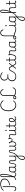

<svg xmlns="http://www.w3.org/2000/svg" viewBox="6110 -7302 1844 14105"><g transform="rotate(-90 7032.5 -250.0)"><path d="M489 -449Q478 -449 471.5 -455.5Q465 -462 465 -474Q465 -487 470 -492.5Q475 -498 487 -498Q561 -501 625 -519.5Q689 -538 741 -569.5Q793 -601 829.5 -643Q866 -685 885.5 -737.5Q905 -790 905 -849Q905 -907 881.5 -953.5Q858 -1000 813.5 -1031.5Q769 -1063 704 -1080Q639 -1097 558 -1097Q464 -1097 383.5 -1076.5Q303 -1056 238.5 -1016.5Q174 -977 128 -919Q121 -913 113.5 -911.5Q106 -910 95 -916Q84 -924 82.5 -932.5Q81 -941 88 -951Q124 -997 172.5 -1033.5Q221 -1070 281.5 -1095.5Q342 -1121 412 -1134.5Q482 -1148 562 -1148Q658 -1148 732.5 -1128Q807 -1108 858 -1069.5Q909 -1031 935.5 -975.5Q962 -920 962 -851Q962 -782 940 -723Q918 -664 876.5 -615Q835 -566 777 -530.5Q719 -495 646.5 -473.5Q574 -452 489 -449ZM229 18Q190 18 155 4Q120 -10 93.5 -34Q67 -58 48 -89Q42 -99 44 -107.5Q46 -116 55 -123Q66 -130 74.5 -128.5Q83 -127 89 -117Q107 -90 129 -72Q151 -54 176.5 -44Q202 -34 231 -34Q285 -34 312.5 -75Q340 -116 340 -192V-962Q340 -973 346.5 -977.5Q353 -982 368 -982Q382 -982 388.5 -978Q395 -974 395 -963V-186Q395 -123 375.5 -77.5Q356 -32 319 -7Q282 18 229 18Z M881 17Q869 17 863 9.5Q857 2 857 -7Q857 -16 863 -23.5Q869 -31 881 -31Q914 -31 946 -49.5Q978 -68 1008.5 -102Q1039 -136 1066.5 -182.5Q1094 -229 1118.5 -286Q1143 -343 1164 -407Q1185 -471 1202 -541Q1219 -611 1231 -683Q1243 -755 1249 -827Q1255 -899 1255 -967Q1255 -979 1263 -984Q1271 -989 1282 -989Q1293 -989 1301.5 -984Q1310 -979 1310 -967Q1310 -895 1302.5 -820.5Q1295 -746 1281.5 -670.5Q1268 -595 1249.5 -522Q1231 -449 1206.5 -380.5Q1182 -312 1154 -252.5Q1126 -193 1094 -143Q1062 -93 1027.5 -57.5Q993 -22 956 -2.5Q919 17 881 17ZM1268 17Q1207 17 1164.5 -11.5Q1122 -40 1100 -95Q1078 -150 1078 -229V-952Q1078 -1053 1107 -1102.5Q1136 -1152 1195 -1152Q1234 -1152 1259.5 -1131.5Q1285 -1111 1297.5 -1070Q1310 -1029 1310 -967Q1310 -955 1301.5 -948.5Q1293 -942 1282 -942Q1271 -942 1263 -948.5Q1255 -955 1255 -967Q1255 -1013 1248.5 -1043Q1242 -1073 1229 -1087.5Q1216 -1102 1195 -1102Q1173 -1102 1159 -1087.5Q1145 -1073 1137.5 -1040.5Q1130 -1008 1130 -952V-229Q1130 -165 1146.5 -121Q1163 -77 1195.5 -54Q1228 -31 1274 -31Q1285 -31 1290.5 -23.5Q1296 -16 1295.5 -7Q1295 2 1288 9.5Q1281 17 1268 17Z M1267 17Q1256 17 1250.5 9.5Q1245 2 1245.5 -7Q1246 -16 1253 -23.5Q1260 -31 1273 -31Q1306 -31 1332.5 -43Q1359 -55 1378 -76Q1397 -97 1407.5 -125Q1418 -153 1419 -186Q1420 -198 1429 -201.5Q1438 -205 1446.5 -201.5Q1455 -198 1454 -186Q1453 -142 1438.5 -104.5Q1424 -67 1399.5 -40Q1375 -13 1341 2Q1307 17 1267 17Z M1609 17Q1554 17 1510 -12Q1466 -41 1441 -98Q1416 -155 1416 -238Q1416 -288 1425.5 -331Q1435 -374 1454 -408.5Q1473 -443 1500.5 -467.5Q1528 -492 1564.5 -505.5Q1601 -519 1646 -519Q1684 -519 1720.5 -506.5Q1757 -494 1793 -470V-419Q1753 -449 1718 -459.5Q1683 -470 1647 -470Q1615 -470 1587.5 -460.5Q1560 -451 1538.5 -432Q1517 -413 1502.5 -385.5Q1488 -358 1480 -322Q1472 -286 1472 -242Q1472 -180 1488.5 -133Q1505 -86 1537.5 -59.5Q1570 -33 1619 -33Q1653 -33 1685 -49Q1717 -65 1743.5 -101.5Q1770 -138 1787 -202L1805 -159Q1784 -85 1750.5 -47Q1717 -9 1679.5 4Q1642 17 1609 17ZM1905 17Q1871 17 1847 7Q1823 -3 1808 -22Q1793 -41 1785.5 -69Q1778 -97 1778 -132V-495Q1778 -506 1785 -510.5Q1792 -515 1806 -515Q1819 -515 1825 -510.5Q1831 -506 1831 -496V-133Q1831 -81 1848 -56Q1865 -31 1911 -31Q1918 -31 1922 -23.5Q1926 -16 1925.5 -7Q1925 2 1920.5 9.5Q1916 17 1905 17Z M1902 17Q1893 17 1888.5 9.5Q1884 2 1884.5 -7Q1885 -16 1891 -23.5Q1897 -31 1908 -31Q1939 -31 1961.5 -45.5Q1984 -60 2001 -87.5Q2018 -115 2028.5 -155Q2039 -195 2045 -247Q2053 -318 2063.5 -369Q2074 -420 2089.5 -452Q2105 -484 2127.5 -499.5Q2150 -515 2183 -515Q2192 -515 2196.5 -508Q2201 -501 2200.5 -491.5Q2200 -482 2195 -474.5Q2190 -467 2181 -467Q2163 -467 2150 -455.5Q2137 -444 2127 -419Q2117 -394 2109.5 -354Q2102 -314 2095 -257Q2088 -186 2072.5 -134.5Q2057 -83 2033 -49Q2009 -15 1976.5 1Q1944 17 1902 17Z M2476 652Q2412 652 2375 610.5Q2338 569 2338 495Q2338 444 2347 399Q2356 354 2375.5 312Q2395 270 2423 230.5Q2451 191 2488 154Q2506 137 2524 122Q2542 107 2559.5 92.5Q2577 78 2594 66V-95Q2579 -63 2557.5 -41Q2536 -19 2512 -6Q2488 7 2462.5 12.5Q2437 18 2412 18Q2364 18 2327 -1.5Q2290 -21 2269.5 -61.5Q2249 -102 2249 -166V-374Q2249 -424 2232 -445.5Q2215 -467 2181 -467Q2170 -467 2164 -474.5Q2158 -482 2158.5 -491.5Q2159 -501 2165 -508Q2171 -515 2183 -515Q2212 -515 2234 -506.5Q2256 -498 2271 -480Q2286 -462 2293.5 -435Q2301 -408 2301 -370V-171Q2301 -127 2313.5 -95.5Q2326 -64 2352 -47Q2378 -30 2419 -30Q2448 -30 2475 -39Q2502 -48 2525 -67Q2548 -86 2566 -116Q2584 -146 2594 -187V-496Q2594 -506 2600.5 -510.5Q2607 -515 2621 -515Q2634 -515 2640 -510.5Q2646 -506 2646 -496V404Q2646 465 2634.5 511.5Q2623 558 2601 589.5Q2579 621 2547 636.5Q2515 652 2476 652ZM2480 603Q2514 603 2539.5 582Q2565 561 2579.5 517.5Q2594 474 2594 410V128Q2580 137 2566.5 147.5Q2553 158 2539.5 169Q2526 180 2512 192Q2484 223 2462.5 257.5Q2441 292 2425.5 330Q2410 368 2402 408.5Q2394 449 2394 492Q2394 526 2404 551Q2414 576 2433 589.5Q2452 603 2480 603Z M2640 104Q2634 108 2628 102.5Q2622 97 2619.5 87.5Q2617 78 2619 68Q2621 58 2631 53Q2692 14 2730 -36Q2768 -86 2790.5 -140Q2813 -194 2826 -247.5Q2839 -301 2848 -349Q2857 -397 2870 -435Q2883 -473 2906 -494Q2929 -515 2969 -515Q2980 -515 2985 -508Q2990 -501 2989.5 -491.5Q2989 -482 2983 -474.5Q2977 -467 2966 -467Q2940 -467 2926 -446Q2912 -425 2903 -389Q2894 -353 2885 -305.5Q2876 -258 2861.5 -205Q2847 -152 2820.5 -96.5Q2794 -41 2750.5 10Q2707 61 2640 104Z M3170 18Q3134 18 3106 5.5Q3078 -7 3058.5 -32.5Q3039 -58 3029.5 -96Q3020 -134 3020 -184V-374Q3020 -424 3003 -445.5Q2986 -467 2952 -467Q2941 -467 2935 -474.5Q2929 -482 2929.5 -491.5Q2930 -501 2936 -508Q2942 -515 2954 -515Q2983 -515 3005 -506.5Q3027 -498 3042 -480Q3057 -462 3064.5 -435Q3072 -408 3072 -370V-189Q3072 -138 3082.5 -102Q3093 -66 3116.5 -48Q3140 -30 3180 -30Q3205 -30 3230 -39Q3255 -48 3276.5 -68.5Q3298 -89 3310.5 -122.5Q3323 -156 3323 -205V-496Q3323 -506 3329.5 -510.5Q3336 -515 3350 -515Q3364 -515 3370 -510.5Q3376 -506 3376 -496V-204Q3376 -158 3380.5 -125.5Q3385 -93 3397 -72Q3409 -51 3429.5 -40.5Q3450 -30 3480 -30Q3506 -30 3529.5 -39.5Q3553 -49 3573.5 -67Q3594 -85 3609.5 -111.5Q3625 -138 3633.5 -172Q3642 -206 3642 -247Q3642 -304 3633.5 -345Q3625 -386 3613 -417Q3584 -430 3570.5 -447Q3557 -464 3557 -483Q3557 -496 3565 -507.5Q3573 -519 3591 -519Q3614 -519 3633 -493Q3652 -467 3666 -425.5Q3680 -384 3687.5 -338.5Q3695 -293 3695 -255Q3695 -213 3686 -172.5Q3677 -132 3659 -97.5Q3641 -63 3614.5 -37Q3588 -11 3553 4Q3518 19 3473 19Q3439 19 3412 7Q3385 -5 3366 -29Q3347 -53 3336 -90Q3322 -55 3296.5 -31Q3271 -7 3238.5 5.5Q3206 18 3170 18Z M3808 -253Q3774 -253 3743 -271.5Q3712 -290 3682 -329Q3652 -368 3620 -429Q3613 -443 3619.5 -451Q3626 -459 3637 -459Q3648 -459 3654 -448Q3681 -397 3706.5 -363.5Q3732 -330 3757 -313.5Q3782 -297 3808 -297Q3844 -297 3864 -341Q3884 -385 3884 -463Q3884 -473 3890.5 -478Q3897 -483 3905.5 -483Q3914 -483 3921 -477Q3928 -471 3928 -459Q3928 -393 3913.5 -347Q3899 -301 3872.5 -277Q3846 -253 3808 -253Z M4280 17Q4255 17 4232 11Q4209 5 4191 -8.5Q4173 -22 4163 -44Q4153 -66 4153 -97Q4153 -124 4155.5 -159Q4158 -194 4160.5 -232.5Q4163 -271 4165.5 -307Q4168 -343 4168 -374Q4168 -419 4152.5 -436.5Q4137 -454 4106 -454Q4081 -454 4048.5 -444Q4016 -434 3984 -424.5Q3952 -415 3926 -415Q3910 -415 3895.5 -431.5Q3881 -448 3871.5 -471.5Q3862 -495 3862 -514Q3862 -527 3866 -536.5Q3870 -546 3878.5 -552Q3887 -558 3898 -558Q3918 -558 3927 -540Q3936 -522 3936 -497Q3936 -488 3935.5 -479Q3935 -470 3934 -462Q3951 -461 3971.5 -467Q3992 -473 4015.5 -482Q4039 -491 4064 -497.5Q4089 -504 4115 -504Q4151 -504 4174 -491Q4197 -478 4208.5 -449.5Q4220 -421 4220 -376Q4220 -345 4217.5 -308.5Q4215 -272 4212.5 -235Q4210 -198 4207.5 -165Q4205 -132 4205 -108Q4205 -68 4226 -49.5Q4247 -31 4286 -31Q4297 -31 4302 -23.5Q4307 -16 4306.5 -7Q4306 2 4299.5 9.5Q4293 17 4280 17Z M4279 17Q4268 17 4262.5 9.5Q4257 2 4257.5 -7Q4258 -16 4265 -23.5Q4272 -31 4285 -31Q4322 -31 4353 -43Q4384 -55 4408 -75Q4432 -95 4450 -120Q4468 -145 4478 -172Q4482 -183 4491 -182.5Q4500 -182 4506 -174.5Q4512 -167 4509 -157Q4498 -124 4478 -93Q4458 -62 4429.5 -37Q4401 -12 4363 2.5Q4325 17 4279 17Z M4606 17Q4568 17 4542.5 6.5Q4517 -4 4502.5 -24Q4488 -44 4482 -72.5Q4476 -101 4476 -137V-496Q4476 -506 4482 -510.5Q4488 -515 4501 -515Q4515 -515 4521.5 -510.5Q4528 -506 4528 -496V-137Q4528 -82 4544.5 -56.5Q4561 -31 4612 -31Q4621 -31 4625.5 -23.5Q4630 -16 4629.5 -7Q4629 2 4623.5 9.5Q4618 17 4606 17ZM4502 -683Q4480 -683 4469 -695.5Q4458 -708 4458 -732Q4458 -757 4469 -769.5Q4480 -782 4502 -782Q4523 -782 4534 -769.5Q4545 -757 4545 -732Q4546 -707 4534.5 -695Q4523 -683 4502 -683Z M4604 17Q4593 17 4587.5 9.5Q4582 2 4582.5 -7Q4583 -16 4590 -23.5Q4597 -31 4610 -31Q4647 -31 4679.5 -42.5Q4712 -54 4738.5 -74Q4765 -94 4784 -121.5Q4803 -149 4813 -182Q4816 -193 4825.5 -192Q4835 -191 4841.5 -184Q4848 -177 4845 -167Q4833 -125 4811 -91.5Q4789 -58 4757.5 -33.5Q4726 -9 4687 4Q4648 17 4604 17Z M4993 17Q4942 17 4906.5 2Q4871 -13 4849.5 -41.5Q4828 -70 4817.5 -110Q4807 -150 4807 -201V-452H4716Q4705 -452 4701 -458Q4697 -464 4697 -476Q4697 -489 4701 -494.5Q4705 -500 4716 -500H4807V-711Q4807 -721 4813.5 -725.5Q4820 -730 4833 -730Q4846 -730 4853 -725.5Q4860 -721 4860 -711V-500H5001Q5012 -500 5016.5 -494.5Q5021 -489 5021 -476Q5021 -464 5016.5 -458Q5012 -452 5001 -452H4860V-213Q4860 -175 4866 -142Q4872 -109 4887.5 -84.5Q4903 -60 4930 -45.5Q4957 -31 5000 -31Q5010 -31 5015 -23.5Q5020 -16 5019.5 -7Q5019 2 5012.5 9.5Q5006 17 4993 17Z M4995 17Q4982 17 4976.5 9.5Q4971 2 4972.5 -7Q4974 -16 4981.5 -23.5Q4989 -31 5001 -31Q5057 -31 5111 -52Q5165 -73 5209 -105Q5217 -110 5223.5 -107Q5230 -104 5234.5 -96.5Q5239 -89 5239 -80.5Q5239 -72 5232 -67Q5198 -43 5158 -24Q5118 -5 5076.5 6Q5035 17 4995 17Z M5209 -103Q5233 -120 5254 -139.5Q5275 -159 5293 -180Q5317 -207 5334 -236.5Q5351 -266 5360.5 -296Q5370 -326 5370 -354Q5370 -413 5344 -441.5Q5318 -470 5272 -470Q5251 -470 5232.5 -459.5Q5214 -449 5200 -429Q5186 -409 5178.5 -382Q5171 -355 5171 -322Q5171 -256 5189.5 -202.5Q5208 -149 5238 -111Q5268 -73 5303 -52.5Q5338 -32 5371 -32Q5401 -32 5424 -44Q5447 -56 5465 -73.5Q5483 -91 5496 -106Q5504 -115 5512 -114.5Q5520 -114 5529 -107Q5537 -101 5539.5 -93.5Q5542 -86 5536 -77Q5520 -53 5494 -31.5Q5468 -10 5435 3.5Q5402 17 5364 17Q5326 17 5289.5 0Q5253 -17 5221.5 -48Q5190 -79 5166.5 -121.5Q5143 -164 5129.5 -214.5Q5116 -265 5116 -321Q5116 -355 5123.5 -385.5Q5131 -416 5145 -440.5Q5159 -465 5179 -482.5Q5199 -500 5223.5 -509.5Q5248 -519 5276 -519Q5329 -519 5362 -496.5Q5395 -474 5410 -437Q5425 -400 5425 -358Q5425 -324 5413.5 -288.5Q5402 -253 5381 -218.5Q5360 -184 5331 -152Q5311 -128 5286 -106Q5261 -84 5234 -65Z M6353 19Q6253 19 6172 -22Q6091 -63 6033.5 -140Q5976 -217 5945.5 -324Q5915 -431 5915 -563Q5915 -650 5929.5 -727Q5944 -804 5972.5 -869.5Q6001 -935 6041 -986Q6081 -1037 6132.5 -1073.5Q6184 -1110 6244 -1129Q6304 -1148 6372 -1148Q6437 -1148 6495.5 -1128Q6554 -1108 6606.5 -1066.5Q6659 -1025 6702 -961Q6711 -948 6710 -939.5Q6709 -931 6698 -923Q6688 -915 6680.5 -916.5Q6673 -918 6663 -930Q6605 -1011 6532.5 -1053Q6460 -1095 6372 -1095Q6314 -1095 6261 -1078Q6208 -1061 6163.5 -1028.5Q6119 -996 6083 -949Q6047 -902 6022.5 -842.5Q5998 -783 5985 -713Q5972 -643 5972 -563Q5972 -442 5999 -344Q6026 -246 6076 -177Q6126 -108 6196 -71.5Q6266 -35 6353 -35Q6397 -35 6437 -45Q6477 -55 6514 -74.5Q6551 -94 6585 -123.5Q6619 -153 6651 -192Q6662 -204 6670 -205Q6678 -206 6687 -197Q6697 -188 6697.5 -180Q6698 -172 6690 -162Q6641 -101 6587 -61Q6533 -21 6475 -1Q6417 19 6353 19Z M6916 21Q6879 21 6850.5 8.5Q6822 -4 6806.5 -27Q6791 -50 6791 -82Q6791 -116 6807 -141.5Q6823 -167 6851.5 -181Q6880 -195 6916 -195Q6952 -195 6983 -184Q7014 -173 7045 -156Q7076 -139 7107.5 -119.5Q7139 -100 7175.5 -83Q7212 -66 7256 -54.5Q7300 -43 7355 -43Q7420 -43 7473 -66.5Q7526 -90 7562 -132Q7598 -174 7612 -229Q7615 -239 7622.5 -242Q7630 -245 7642 -242Q7654 -239 7658 -232Q7662 -225 7659 -213Q7643 -148 7600 -98Q7557 -48 7494 -20Q7431 8 7357 8Q7284 8 7228.5 -7Q7173 -22 7130.5 -45.5Q7088 -69 7052 -91.5Q7016 -114 6983.5 -129Q6951 -144 6916 -144Q6884 -144 6865.5 -128.5Q6847 -113 6847 -87Q6847 -60 6867 -44.5Q6887 -29 6918 -29Q6970 -29 7001 -80Q7032 -131 7032 -217V-842Q7032 -916 7049 -973Q7066 -1030 7098 -1069Q7130 -1108 7178 -1128Q7226 -1148 7289 -1148Q7349 -1148 7395.5 -1126.5Q7442 -1105 7475 -1062Q7508 -1019 7526 -955Q7530 -942 7526.5 -934.5Q7523 -927 7511 -924Q7499 -920 7491.5 -924Q7484 -928 7480 -939Q7463 -993 7436.5 -1028Q7410 -1063 7373 -1080.5Q7336 -1098 7288 -1098Q7238 -1098 7200 -1081.5Q7162 -1065 7136.5 -1032.5Q7111 -1000 7098 -951Q7085 -902 7085 -838V-217Q7085 -144 7064.5 -90.5Q7044 -37 7006.5 -8Q6969 21 6916 21Z M8463 17Q8383 17 8320 -4.5Q8257 -26 8211.5 -66Q8166 -106 8141.5 -162Q8117 -218 8117 -287Q8117 -340 8134 -390Q8151 -440 8183 -481.5Q8215 -523 8260 -552.5Q8305 -582 8359 -595Q8300 -612 8257.5 -649.5Q8215 -687 8191.5 -740Q8168 -793 8168 -857Q8168 -908 8182 -952.5Q8196 -997 8223 -1033.5Q8250 -1070 8288 -1095.5Q8326 -1121 8373 -1134.5Q8420 -1148 8474 -1148Q8528 -1148 8580 -1134Q8632 -1120 8677.5 -1093Q8723 -1066 8758 -1027Q8767 -1019 8768.5 -1009.5Q8770 -1000 8759 -989Q8749 -980 8739.5 -982Q8730 -984 8719 -995Q8685 -1027 8645.5 -1049.5Q8606 -1072 8562 -1083.5Q8518 -1095 8470 -1095Q8415 -1095 8370 -1077.5Q8325 -1060 8292.5 -1029Q8260 -998 8242.5 -955Q8225 -912 8225 -858Q8225 -787 8254.5 -733Q8284 -679 8337.5 -649Q8391 -619 8463 -619H8610Q8618 -619 8621.5 -613Q8625 -607 8625 -594Q8625 -581 8621.5 -575Q8618 -569 8610 -569H8465Q8401 -569 8347.5 -547.5Q8294 -526 8255.5 -487Q8217 -448 8196.5 -397.5Q8176 -347 8176 -290Q8176 -231 8196 -183Q8216 -135 8254 -101Q8292 -67 8345 -48.5Q8398 -30 8463 -30Q8474 -30 8478.5 -23Q8483 -16 8483 -6.5Q8483 3 8478 10Q8473 17 8463 17Z M8462 17Q8452 17 8446.5 10Q8441 3 8441.5 -6.5Q8442 -16 8447.5 -23Q8453 -30 8462 -30Q8520 -30 8571.5 -44Q8623 -58 8668 -89.5Q8713 -121 8751 -171.5Q8789 -222 8819 -292Q8844 -347 8868.5 -390Q8893 -433 8920.5 -461.5Q8948 -490 8978.5 -504.5Q9009 -519 9047 -519Q9059 -519 9064.5 -512Q9070 -505 9069 -495.5Q9068 -486 9060.5 -478.5Q9053 -471 9041 -471Q9009 -471 8979.5 -449Q8950 -427 8922.5 -384.5Q8895 -342 8866 -279Q8832 -200 8790 -144Q8748 -88 8698 -52.5Q8648 -17 8589 0Q8530 17 8462 17Z M9455 17Q9425 17 9402 5.5Q9379 -6 9355.5 -32.5Q9332 -59 9305.5 -102.5Q9279 -146 9244 -210L9092 -8Q9084 3 9078 7.5Q9072 12 9063 12Q9046 12 9038 2Q9030 -8 9040 -22L9217 -258Q9187 -313 9163.5 -353Q9140 -393 9119.5 -419.5Q9099 -446 9079.5 -458.5Q9060 -471 9038 -471Q9028 -471 9022.5 -478.5Q9017 -486 9017.5 -495.5Q9018 -505 9024.5 -512Q9031 -519 9044 -519Q9075 -519 9100 -506Q9125 -493 9148 -467Q9171 -441 9196 -400Q9221 -359 9251 -303L9398 -498Q9407 -510 9413 -514.5Q9419 -519 9428 -519Q9439 -519 9446.5 -514Q9454 -509 9455.5 -501.5Q9457 -494 9449 -484L9277 -256Q9311 -194 9336 -151Q9361 -108 9381 -81.5Q9401 -55 9420 -43Q9439 -31 9461 -31Q9472 -31 9477 -23.5Q9482 -16 9481.5 -7Q9481 2 9474.5 9.5Q9468 17 9455 17Z M9449 17Q9438 17 9432.5 9.5Q9427 2 9427.5 -7Q9428 -16 9435 -23.5Q9442 -31 9455 -31Q9492 -31 9524.5 -42.5Q9557 -54 9583.5 -74Q9610 -94 9629 -121.5Q9648 -149 9658 -182Q9661 -193 9670.5 -192Q9680 -191 9686.5 -184Q9693 -177 9690 -167Q9678 -125 9656 -91.5Q9634 -58 9602.5 -33.5Q9571 -9 9532 4Q9493 17 9449 17Z M9838 17Q9787 17 9751.5 2Q9716 -13 9694.5 -41.5Q9673 -70 9662.5 -110Q9652 -150 9652 -201V-452H9561Q9550 -452 9546 -458Q9542 -464 9542 -476Q9542 -489 9546 -494.5Q9550 -500 9561 -500H9652V-711Q9652 -721 9658.5 -725.5Q9665 -730 9678 -730Q9691 -730 9698 -725.5Q9705 -721 9705 -711V-500H9846Q9857 -500 9861.5 -494.5Q9866 -489 9866 -476Q9866 -464 9861.5 -458Q9857 -452 9846 -452H9705V-213Q9705 -175 9711 -142Q9717 -109 9732.5 -84.5Q9748 -60 9775 -45.5Q9802 -31 9845 -31Q9855 -31 9860 -23.5Q9865 -16 9864.5 -7Q9864 2 9857.5 9.5Q9851 17 9838 17Z M9840 17Q9827 17 9821.5 9.5Q9816 2 9817.5 -7Q9819 -16 9826.5 -23.5Q9834 -31 9846 -31Q9887 -31 9923.5 -53.5Q9960 -76 9988.5 -125Q10017 -174 10034 -253.5Q10051 -333 10053 -447Q10053 -453 10060 -456Q10067 -459 10075.5 -458Q10084 -457 10091 -452.5Q10098 -448 10098 -438Q10097 -312 10077 -225Q10057 -138 10022 -84.5Q9987 -31 9940.5 -7Q9894 17 9840 17Z M10443 17Q10418 17 10395 11Q10372 5 10354 -8.5Q10336 -22 10326 -44Q10316 -66 10316 -97Q10316 -124 10318.5 -159Q10321 -194 10323.5 -232.5Q10326 -271 10328.5 -307Q10331 -343 10331 -374Q10331 -419 10315.5 -436.5Q10300 -454 10269 -454Q10244 -454 10211.5 -444Q10179 -434 10147 -424.5Q10115 -415 10089 -415Q10073 -415 10058.5 -431.5Q10044 -448 10034.5 -471.5Q10025 -495 10025 -514Q10025 -527 10029 -536.5Q10033 -546 10041.5 -552Q10050 -558 10061 -558Q10081 -558 10090 -540Q10099 -522 10099 -497Q10099 -488 10098.5 -479Q10098 -470 10097 -462Q10114 -461 10134.5 -467Q10155 -473 10178.5 -482Q10202 -491 10227 -497.5Q10252 -504 10278 -504Q10314 -504 10337 -491Q10360 -478 10371.5 -449.5Q10383 -421 10383 -376Q10383 -345 10380.5 -308.5Q10378 -272 10375.5 -235Q10373 -198 10370.5 -165Q10368 -132 10368 -108Q10368 -68 10389 -49.5Q10410 -31 10449 -31Q10460 -31 10465 -23.5Q10470 -16 10469.5 -7Q10469 2 10462.5 9.5Q10456 17 10443 17Z M10442 17Q10431 17 10425.5 9.5Q10420 2 10420.5 -7Q10421 -16 10428 -23.5Q10435 -31 10448 -31Q10481 -31 10507.5 -43Q10534 -55 10553 -76Q10572 -97 10582.5 -125Q10593 -153 10594 -186Q10595 -198 10604 -201.5Q10613 -205 10621.5 -201.5Q10630 -198 10629 -186Q10628 -142 10613.5 -104.5Q10599 -67 10574.5 -40Q10550 -13 10516 2Q10482 17 10442 17Z M10785 17Q10730 17 10686 -12Q10642 -41 10616.5 -98Q10591 -155 10591 -238Q10591 -288 10600.5 -331Q10610 -374 10629 -408.5Q10648 -443 10676 -467.5Q10704 -492 10740.5 -505.5Q10777 -519 10821 -519Q10855 -519 10888 -509Q10921 -499 10954 -479V-495Q10954 -506 10960.5 -510.5Q10967 -515 10981 -515Q10995 -515 11001 -510.5Q11007 -506 11007 -496V-91Q11007 -70 11011.5 -56.5Q11016 -43 11026 -36.5Q11036 -30 11051 -30Q11061 -30 11070.5 -33.5Q11080 -37 11089.5 -44.5Q11099 -52 11110 -63Q11115 -69 11121.5 -68.5Q11128 -68 11134 -61Q11141 -55 11142 -48Q11143 -41 11139 -34Q11128 -19 11112 -7.5Q11096 4 11078 10.5Q11060 17 11042 17Q11021 17 11005.5 11.5Q10990 6 10978.5 -5.5Q10967 -17 10961.5 -33.5Q10956 -50 10955 -72Q10955 -76 10954.5 -81.5Q10954 -87 10954 -92Q10931 -47 10902 -23.5Q10873 0 10842.5 8.5Q10812 17 10785 17ZM10647 -242Q10647 -180 10663.5 -133Q10680 -86 10712.5 -59.5Q10745 -33 10794 -33Q10826 -33 10856.5 -46.5Q10887 -60 10912.5 -92.5Q10938 -125 10954 -181V-429Q10919 -453 10887 -461.5Q10855 -470 10822 -470Q10790 -470 10763 -460.5Q10736 -451 10714.5 -432Q10693 -413 10678 -385.5Q10663 -358 10655 -322Q10647 -286 10647 -242Z M11305 21Q11268 21 11240.5 8.5Q11213 -4 11197.5 -27Q11182 -50 11182 -80Q11182 -115 11201 -141Q11220 -167 11254 -181.5Q11288 -196 11332 -196Q11378 -196 11430.5 -183.5Q11483 -171 11539.5 -153Q11596 -135 11653.5 -114Q11711 -93 11768 -74Q11825 -55 11879 -43Q11933 -31 11982 -31Q11994 -31 11999.5 -23.5Q12005 -16 12004 -7Q12003 2 11996 9.5Q11989 17 11976 17Q11921 17 11863.5 5Q11806 -7 11747.5 -25Q11689 -43 11633 -63.5Q11577 -84 11523 -102.5Q11469 -121 11420.5 -132.5Q11372 -144 11331 -144Q11303 -144 11282.5 -137Q11262 -130 11250 -117Q11238 -104 11238 -85Q11238 -60 11257 -44.5Q11276 -29 11306 -29Q11341 -29 11368 -52Q11395 -75 11409 -117.5Q11423 -160 11423 -217V-842Q11423 -916 11440 -973Q11457 -1030 11489 -1069Q11521 -1108 11569 -1128Q11617 -1148 11680 -1148Q11740 -1148 11786.5 -1126.5Q11833 -1105 11866 -1062Q11899 -1019 11917 -955Q11921 -942 11917.5 -934.5Q11914 -927 11902 -924Q11890 -920 11882.5 -924Q11875 -928 11871 -939Q11854 -993 11827.5 -1028Q11801 -1063 11764 -1080.5Q11727 -1098 11679 -1098Q11629 -1098 11591 -1081.5Q11553 -1065 11527.5 -1032.5Q11502 -1000 11489 -951Q11476 -902 11476 -838V-217Q11476 -144 11455 -90.5Q11434 -37 11396 -8Q11358 21 11305 21Z M11976 17Q11965 17 11959.5 9.5Q11954 2 11954.5 -7Q11955 -16 11962 -23.5Q11969 -31 11982 -31Q12019 -31 12050 -43Q12081 -55 12105 -75Q12129 -95 12147 -120Q12165 -145 12175 -172Q12179 -183 12188 -182.5Q12197 -182 12203 -174.5Q12209 -167 12206 -157Q12195 -124 12175 -93Q12155 -62 12126.5 -37Q12098 -12 12060 2.5Q12022 17 11976 17Z M12303 17Q12265 17 12239.5 6.5Q12214 -4 12199.5 -24Q12185 -44 12179 -72.5Q12173 -101 12173 -137V-496Q12173 -506 12179 -510.5Q12185 -515 12198 -515Q12212 -515 12218.5 -510.5Q12225 -506 12225 -496V-137Q12225 -82 12241.5 -56.5Q12258 -31 12309 -31Q12318 -31 12322.5 -23.5Q12327 -16 12326.5 -7Q12326 2 12320.5 9.5Q12315 17 12303 17ZM12199 -683Q12177 -683 12166 -695.5Q12155 -708 12155 -732Q12155 -757 12166 -769.5Q12177 -782 12199 -782Q12220 -782 12231 -769.5Q12242 -757 12242 -732Q12243 -707 12231.5 -695Q12220 -683 12199 -683Z M12301 17Q12290 17 12284.5 9.5Q12279 2 12279.5 -7Q12280 -16 12287 -23.5Q12294 -31 12307 -31Q12340 -31 12366.5 -43Q12393 -55 12412 -76Q12431 -97 12441.5 -125Q12452 -153 12453 -186Q12454 -198 12463 -201.5Q12472 -205 12480.5 -201.5Q12489 -198 12488 -186Q12487 -142 12472.5 -104.5Q12458 -67 12433.5 -40Q12409 -13 12375 2Q12341 17 12301 17Z M12692 652Q12630 652 12592.5 610Q12555 568 12555 494Q12555 444 12564.5 398.5Q12574 353 12592.5 311Q12611 269 12639.5 230Q12668 191 12705 154Q12723 137 12740.5 122Q12758 107 12776 92Q12794 77 12811 66V-94Q12786 -45 12757 -21.5Q12728 2 12698.5 9.5Q12669 17 12641 17Q12586 17 12542 -12.5Q12498 -42 12473 -99Q12448 -156 12448 -238Q12448 -288 12457.5 -331Q12467 -374 12486 -408.5Q12505 -443 12532.5 -468Q12560 -493 12596.5 -506Q12633 -519 12678 -519Q12703 -519 12724 -515.5Q12745 -512 12766 -503.5Q12787 -495 12811 -480V-497Q12811 -506 12817.5 -510.5Q12824 -515 12838 -515Q12851 -515 12857 -510.5Q12863 -506 12863 -497V404Q12863 465 12851.5 511.5Q12840 558 12818 589Q12796 620 12764 636Q12732 652 12692 652ZM12698 603Q12731 603 12756.5 581.5Q12782 560 12796.5 517.5Q12811 475 12811 411V128Q12798 137 12784 147Q12770 157 12756.5 168.5Q12743 180 12729 191Q12702 223 12679.5 257.5Q12657 292 12642 329.5Q12627 367 12619 408Q12611 449 12611 492Q12611 525 12621.5 550.5Q12632 576 12651 589.5Q12670 603 12698 603ZM12651 -33Q12683 -33 12713.5 -47Q12744 -61 12769.5 -93Q12795 -125 12811 -181V-428Q12776 -452 12744 -461Q12712 -470 12679 -470Q12647 -470 12619.5 -460.5Q12592 -451 12570.5 -432.5Q12549 -414 12534.5 -386Q12520 -358 12512 -322Q12504 -286 12504 -242Q12504 -180 12520.5 -133Q12537 -86 12569.5 -59.5Q12602 -33 12651 -33Z M12852 95Q12846 100 12841 94.5Q12836 89 12834 79.5Q12832 70 12834 60.5Q12836 51 12841 47Q12901 8 12948.5 -32Q12996 -72 13032.5 -115.5Q13069 -159 13096 -205Q13123 -251 13141 -304Q13147 -320 13155 -320Q13163 -320 13169 -311Q13175 -302 13172 -289Q13156 -232 13128 -181Q13100 -130 13061 -83.5Q13022 -37 12970.5 7Q12919 51 12852 95Z M13615 17Q13579 17 13554.5 6.5Q13530 -4 13515.5 -24Q13501 -44 13495.5 -72.5Q13490 -101 13490 -137V-326Q13490 -374 13478.5 -406Q13467 -438 13443 -453.5Q13419 -469 13380 -469Q13348 -469 13321.5 -456Q13295 -443 13271.5 -417.5Q13248 -392 13226.5 -355Q13205 -318 13184 -269L13165 -279Q13188 -332 13211.5 -375.5Q13235 -419 13262 -451.5Q13289 -484 13320.5 -501.5Q13352 -519 13391 -519Q13436 -519 13470 -500Q13504 -481 13523 -440.5Q13542 -400 13542 -334V-137Q13542 -82 13558 -56.5Q13574 -31 13621 -31Q13630 -31 13635 -23.5Q13640 -16 13639.5 -7Q13639 2 13633 9.5Q13627 17 13615 17ZM13163 15Q13150 15 13144 10.5Q13138 6 13138 -4V-944Q13138 -1049 13168.5 -1100.5Q13199 -1152 13260 -1152Q13300 -1152 13324 -1131.5Q13348 -1111 13360 -1072Q13372 -1033 13372 -979Q13372 -935 13368.5 -888.5Q13365 -842 13358 -793Q13351 -744 13340.5 -693Q13330 -642 13315.5 -592Q13301 -542 13282 -493Q13263 -444 13241 -397Q13219 -350 13191 -305V-4Q13191 6 13184 10.5Q13177 15 13163 15ZM13191 -380Q13208 -417 13223 -462Q13238 -507 13252 -557Q13266 -607 13278 -660Q13290 -713 13298.5 -766.5Q13307 -820 13311.5 -873.5Q13316 -927 13316 -977Q13316 -1014 13311 -1042.5Q13306 -1071 13293.5 -1086.5Q13281 -1102 13258 -1102Q13236 -1102 13221 -1084Q13206 -1066 13198.5 -1029.5Q13191 -993 13191 -935Z M13612 17Q13601 17 13595.5 9.5Q13590 2 13590.5 -7Q13591 -16 13598 -23.5Q13605 -31 13618 -31Q13655 -31 13687.5 -42.5Q13720 -54 13746.5 -74Q13773 -94 13792 -121.5Q13811 -149 13821 -182Q13824 -193 13833.5 -192Q13843 -191 13849.5 -184Q13856 -177 13853 -167Q13841 -125 13819 -91.5Q13797 -58 13765.5 -33.5Q13734 -9 13695 4Q13656 17 13612 17Z M13921 17Q13885 17 13861.5 2.5Q13838 -12 13826.5 -40Q13815 -68 13815 -107V-452H13724Q13713 -452 13709 -458Q13705 -464 13705 -476Q13705 -489 13709 -494.5Q13713 -500 13724 -500H13815V-711Q13815 -721 13821.5 -725.5Q13828 -730 13841 -730Q13854 -730 13861 -725.5Q13868 -721 13868 -711V-500H14009Q14020 -500 14024.5 -494.5Q14029 -489 14029 -476Q14029 -464 14024.5 -458Q14020 -452 14009 -452H13868V-119Q13868 -78 13880 -54.5Q13892 -31 13927 -31Q13952 -31 13969.5 -45Q13987 -59 14004 -79Q14011 -88 14018.5 -86.5Q14026 -85 14034 -79Q14041 -72 14043 -64.5Q14045 -57 14040 -50Q14026 -29 14008 -14Q13990 1 13968 9Q13946 17 13921 17Z"/></g></svg>

Font: Playwrite CL ExtraLight
Style: Regular
Weight: 200
Designer: Veronika Burian, José Scaglione
Foundry: TypeTogether
Version: Version 1.002